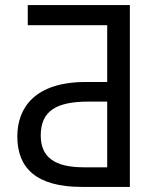

<svg xmlns="http://www.w3.org/2000/svg" viewBox="-20 -734 621 754"><path d="M301 0H490V-714H89V-635H401V-412H317C116 -412 48 -310 48 -198C48 -73 124 0 301 0ZM309 -77C193 -77 140 -118 140 -202C140 -298 201 -335 327 -335H401V-77Z"/></svg>

Font: Noto Sans Thai
Style: Regular
Weight: 400
Designer: Monotype Design Team
Foundry: Monotype Imaging Inc.
Version: Version 1.901